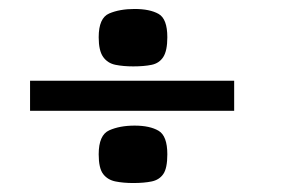

<svg xmlns="http://www.w3.org/2000/svg" viewBox="-20 -404 642 428"><path d="M47 -224H502V-157H47ZM200 -60Q200 -103 223.5 -113.5Q247 -124 280 -124Q314 -124 333.5 -112.5Q353 -101 353 -60Q353 -29 344 -16Q335 -3 318 0.5Q301 4 277 4Q255 4 237.5 0.5Q220 -3 210 -16Q200 -29 200 -60ZM200 -321Q200 -364 223.5 -374Q247 -384 280 -384Q314 -384 333.5 -373Q353 -362 353 -321Q353 -291 344 -277Q335 -263 318 -259.5Q301 -256 277 -256Q255 -256 237.5 -259.5Q220 -263 210 -277Q200 -291 200 -321Z"/></svg>

Font: Genos Black
Style: Regular
Weight: 900
Designer: Robert E. Leuschke
Foundry: Robert E. Leuschke
Version: Version 1.010